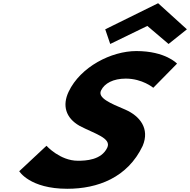

<svg xmlns="http://www.w3.org/2000/svg" viewBox="-20 -1157 1180 1192"><path d="M633.3 -975 664.3 -884 894.7 -996 1026.5 -884 1140.3 -975 961.7 -1137ZM826.5 -840C670.9 -840 479.5 -742 406.3 -588C365.4 -502 387.8 -425 473.4 -376C565.7 -327 674.3 -300 645.8 -240C609.2 -163 512.9 -159 463.3 -159C352 -159 268.5 -252 268.5 -252L99.4 -94C99.4 -94 164.6 15 397.5 15C586.1 15 771.9 -54 865.6 -251C911.5 -359 847.5 -437 758.8 -476C664 -516 585.3 -549 607.2 -595C628.6 -640 683.5 -669 761 -669C863.8 -669 931.7 -612 931.7 -612L1079.1 -762C1079.1 -762 1008 -840 826.5 -840Z"/></svg>

Font: Hussar
Style: BdSuprExtOblFive
Weight: 700
Foundry: Cannot Into Space Fonts
Version: Version 2.00